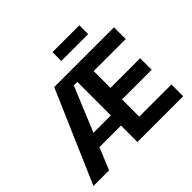

<svg xmlns="http://www.w3.org/2000/svg" viewBox="-204 -1175 1430 1430"><g transform="rotate(-45 511.5 -460.0)"><path d="M23.8 0 338.1 -727.5H967.7V-603.8H630.2V-426.9H942.6V-305.3H630.2V-123.7H969.1V0H487V-632.9H450L188.4 0ZM195.2 -173.1V-279.7H565.5V-173.1ZM795.6 -920.5V-827.4H513V-920.5Z"/></g></svg>

Font: Inter Variable LoSnoCo
Style: Regular
Weight: 400
Designer: Rasmus Andersson
Foundry: rsms
Version: Version 4.000;git-a52131595; featfreeze: case,dlig,ss01,ss02